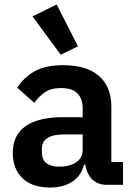

<svg xmlns="http://www.w3.org/2000/svg" viewBox="-20 -825 599 857"><path d="M458 0Q416 0 391.5 -24.5Q367 -49 361 -90H355Q342 -39 302 -13.5Q262 12 203 12Q123 12 80 -30Q37 -72 37 -142Q37 -223 95 -262.5Q153 -302 260 -302H349V-340Q349 -384 326 -408Q303 -432 252 -432Q207 -432 179.5 -412.5Q152 -393 133 -366L57 -434Q86 -479 134 -506.5Q182 -534 261 -534Q367 -534 422 -486Q477 -438 477 -348V-102H529V0ZM246 -81Q289 -81 319 -100Q349 -119 349 -156V-225H267Q167 -225 167 -161V-144Q167 -112 187.5 -96.5Q208 -81 246 -81ZM125 -752 233 -805 328 -618 251 -581Z"/></svg>

Font: IBM Plex Sans Arabic SemiBold
Style: Regular
Weight: 600
Designer: Mike Abbink, Paul van der Laan, Pieter van Rosmalen, Wael Morcos, Khajak Apelian
Foundry: Bold Monday
Version: Version 1.1